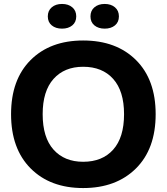

<svg xmlns="http://www.w3.org/2000/svg" viewBox="-20 -943 844 972"><path d="M401 -738Q569 -738 668.5 -639Q768 -540 768 -365Q768 -189 668 -90Q568 9 401 9Q234 9 135 -90.5Q36 -190 36 -365Q36 -540 135 -639Q234 -738 401 -738ZM401 -124Q498 -124 553 -185.5Q608 -247 608 -365Q608 -482 553 -543.5Q498 -605 401 -605Q306 -605 251 -543.5Q196 -482 196 -365Q196 -247 251 -185.5Q306 -124 401 -124ZM562 -814.5Q542 -798 510 -798Q478 -798 458 -814.5Q438 -831 438 -860Q438 -889 458 -906Q478 -923 510 -923Q542 -923 562 -906Q582 -889 582 -860Q582 -831 562 -814.5ZM346 -814.5Q326 -798 294 -798Q262 -798 242 -814.5Q222 -831 222 -860Q222 -889 242 -906Q262 -923 294 -923Q326 -923 346 -906Q366 -889 366 -860Q366 -831 346 -814.5Z"/></svg>

Font: Mona Sans
Style: Bold
Weight: 700
Designer: Deni Anggara
Foundry: GitHub
Version: Version 2.000;Glyphs 3.2.3 (3260)